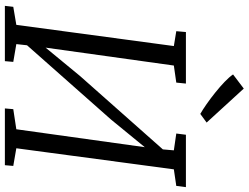

<svg xmlns="http://www.w3.org/2000/svg" viewBox="-136 -884 1020 788"><g transform="rotate(90 374.0 -490.0)"><path d="M4 0 8 -34.5 82 -47 169 -693.5 108 -703.5 111.5 -743H323L319 -703.5L249 -693.5L171.5 -138.5L158.5 -146.5L292 -308.5L618 -676.5L590 -611.5L597 -693.5L528 -703.5L533 -743H748L743 -703.5L675 -693.5L588.5 -47L661 -34.5L658 0H425L428 -34.5L510.5 -47L588.5 -606L606 -601L470.5 -435.5L142 -64L170 -129L161 -47L234 -34.5L231 0ZM447.5 -802Q430 -812 406.8 -828.2Q383.5 -844.5 359.5 -863.8Q335.5 -883 315.8 -902Q296 -921 285.5 -936.5L343.5 -980.5L483 -828Z"/></g></svg>

Font: Merriweather 20pt Light
Style: Italic
Weight: 300
Italic angle: -7.8°
Version: Version 2.101